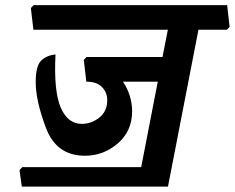

<svg xmlns="http://www.w3.org/2000/svg" viewBox="-20 -669 899 735"><path d="M849.6 -649.4 858.9 -566.4 848.6 -555.2H739.7L623 45.4H63.5L54.7 -18.1L65.4 -29.3H520.5L584 -356.4H450.7Q468.3 -330.6 477.1 -301Q485.8 -271.5 485.8 -243.7Q485.8 -167 430.9 -119.9Q376 -72.8 305.2 -72.8Q196.8 -72.8 156.7 -177.5Q116.7 -282.2 116.7 -355Q116.7 -417.5 138.2 -437.5Q159.7 -457.5 192.4 -460.4Q185.5 -319.8 212.4 -257.3Q239.3 -194.8 293.5 -194.8Q329.6 -194.8 360.1 -218.8Q390.6 -242.7 390.6 -285.6Q390.6 -314.5 370.8 -335.4Q351.1 -356.4 310.5 -356.4L300.8 -439.5L311 -450.7H602.1L622.6 -555.2H107.9L98.1 -638.2L108.9 -649.4Z"/></svg>

Font: Sitara
Style: Bold Italic
Weight: 700
Italic angle: -11°
Designer: Neelakash Kshetrimayum
Foundry: Neelakash Kshetrimayum
Version: Version 1.000;PS Version 1.000;PS 1.0;hotconv 1.;hotconv 1.0